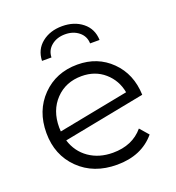

<svg xmlns="http://www.w3.org/2000/svg" viewBox="-134 -842 872 953"><g transform="rotate(-20 302.0 -365.0)"><path d="M198 -607H148Q150 -666 193 -700.5Q236 -735 300 -735Q364 -735 407 -700.5Q450 -666 452 -607H402Q401 -645 372 -668.5Q343 -692 300 -692Q257 -692 228 -668.5Q199 -645 198 -607ZM324 -58Q427 -58 485 -127L525 -81Q453 5 323 5Q200 5 123 -70.5Q46 -146 46 -263Q46 -380 119.5 -455Q193 -530 306 -530Q412 -530 483 -460Q554 -390 558 -279L126 -195Q146 -131 198.5 -94.5Q251 -58 324 -58ZM306 -469Q222 -469 168.5 -413Q115 -357 115 -268Q115 -253 116 -246L487 -318Q475 -384 426 -426.5Q377 -469 306 -469Z"/></g></svg>

Font: Montserrat Alternates
Style: Regular
Weight: 400
Designer: Julieta Ulanovsky
Foundry: Julieta Ulanovsky
Version: Version 7.200;PS 007.200;hotconv 1.0.88;makeotf.lib2.5.64775